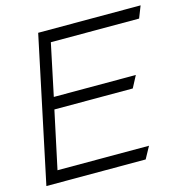

<svg xmlns="http://www.w3.org/2000/svg" viewBox="-102 -776 839 871"><g transform="rotate(-15 317.5 -340.5)"><path d="M77.1 -56.2 134.8 -326.2H502.9L532.2 -381.8H147L198.2 -625H612.8L634.8 -681.2H153.8L9.8 0H476.1L506.8 -56.2Z"/></g></svg>

Font: Comic Neue Angular
Style: Italic
Weight: 400
Italic angle: -12°
Designer: Craig Rozynski
Foundry: Craig Rozynski
Version: Version 2.003